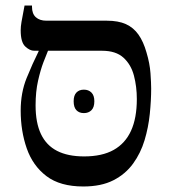

<svg xmlns="http://www.w3.org/2000/svg" viewBox="-20 -667 623 696"><path d="M282 9Q198 9 148.5 -28.5Q99 -66 77 -129Q55 -192 55 -266Q55 -331 76.5 -384Q98 -437 120 -481V-499H154V-483Q148 -469 137.5 -441.5Q127 -414 118 -374.5Q109 -335 109 -285Q109 -222 128.5 -181Q148 -140 187 -120Q226 -100 285 -100Q350 -100 392 -123.5Q434 -147 455 -193Q476 -239 476 -308Q476 -353 465.5 -393Q455 -433 427.5 -458Q400 -483 350 -483H104Q88 -483 71.5 -498.5Q55 -514 55 -557Q55 -571 58 -588Q61 -605 69 -647H96V-642Q96 -617 110 -604.5Q124 -592 148 -592H367Q409 -592 436.5 -579.5Q464 -567 482 -541.5Q500 -516 511 -477Q523 -437 525.5 -401.5Q528 -366 528 -346Q528 -303 523 -254Q518 -205 504 -158.5Q490 -112 462.5 -74Q435 -36 391 -13.5Q347 9 282 9ZM247 -300Q247 -321 257 -331.5Q267 -342 284 -342Q301 -342 311.5 -331.5Q322 -321 322 -300Q322 -278 311.5 -267.5Q301 -257 284 -257Q267 -257 257 -267.5Q247 -278 247 -300Z"/></svg>

Font: Noto Serif Hebrew
Style: Regular
Weight: 400
Designer: Monotype Design Team
Foundry: Monotype Imaging Inc.
Version: Version 2.003